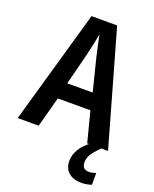

<svg xmlns="http://www.w3.org/2000/svg" viewBox="-170 -809 909 1134"><g transform="rotate(20 284.0 -242.0)"><path d="M437 0 388 -190H183L132 0H0L204 -715H365L568 0ZM314 -496Q307 -526 299 -563Q291 -600 285 -629Q280 -601 272 -565Q264 -529 257 -497L205 -293H365ZM460 109Q460 155 503 155Q516 155 528 152Q540 149 547 146V220Q536 224 519.5 227.5Q503 231 483 231Q432 231 402.5 205Q373 179 373 132Q373 96 394.5 59Q416 22 469 -16L526 0Q492 33 476 57.5Q460 82 460 109Z"/></g></svg>

Font: Noto Sans Hebrew Condensed SemiBold
Style: Regular
Weight: 600
Width: 3
Designer: Ben Nathan
Foundry: Google LLC
Version: Version 3.001; ttfautohint (v1.8.4.7-5d5b)